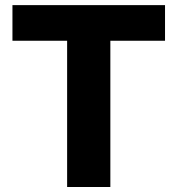

<svg xmlns="http://www.w3.org/2000/svg" viewBox="-20 -748 710 768"><path d="M29.8 -585V-727.5H640.1V-585H421.4V0H248.5V-585Z"/></svg>

Font: Inter 18pt ExtraBold
Style: Regular
Weight: 800
Designer: Rasmus Andersson
Foundry: rsms
Version: Version 4.001;git-66647c0bb